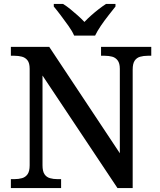

<svg xmlns="http://www.w3.org/2000/svg" viewBox="-20 -951 810 971"><path d="M35 0V-45H51Q74 -45 91.5 -50Q109 -55 119.5 -70Q130 -85 130 -115V-603Q130 -632 119 -646Q108 -660 90.5 -664.5Q73 -669 53 -669H35V-714H229L586 -176V-603Q586 -631 575 -645.5Q564 -660 547 -664.5Q530 -669 509 -669H491V-714H745V-669H727Q706 -669 688.5 -664Q671 -659 661 -644Q651 -629 651 -599V0H574L195 -569V-115Q195 -85 205 -70Q215 -55 232.5 -50Q250 -45 271 -45H289V0ZM355 -771Q345 -794 326 -820.5Q307 -847 287.5 -873Q268 -899 252 -918V-931H299Q317 -920 336 -904.5Q355 -889 373.5 -872.5Q392 -856 407 -840Q422 -856 440.5 -872.5Q459 -889 479 -904.5Q499 -920 516 -931H564V-918Q549 -899 528.5 -873Q508 -847 490 -820.5Q472 -794 461 -771Z"/></svg>

Font: Noto Serif Hebrew Medium
Style: Regular
Weight: 500
Version: Version 2.003